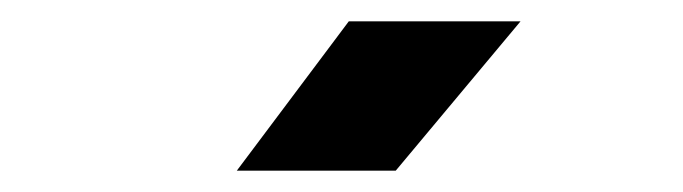

<svg xmlns="http://www.w3.org/2000/svg" viewBox="-20 -805 640 180"><path d="M202 -645 307 -785H468L351 -645Z"/></svg>

Font: NKDuy Mono ExtraBold
Style: Regular
Weight: 800
Monospace: yes
Designer: NKDuy
Foundry: NKDuy
Version: Version 2.251; ttfautohint (v1.8.4.7-5d5b)